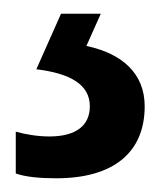

<svg xmlns="http://www.w3.org/2000/svg" viewBox="-20 -20 240 280"><path d="M191 135C191 87 158 58 106 47L127 0H69L33 81C82 87 111 103 111 135C111 163 91 179 52 179C35 179 17 176 3 172V233C17 238 38 240 62 240C146 240 191 202 191 135Z"/></svg>

Font: Noto Sans Armenian Condensed Medium
Style: Regular
Weight: 500
Width: 3
Designer: Monotype Design Team
Foundry: Monotype Imaging Inc.
Version: Version 2.008